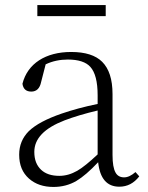

<svg xmlns="http://www.w3.org/2000/svg" viewBox="-20 -727 586 761"><path d="M192 14C225 14 256 6 283 -10C308 -25 336 -49 369 -84C376 -19 404 13 453 13C485 13 511 -1 532 -28L517 -45C501 -31 486 -24 472 -24C457 -24 445 -30 438 -43C430 -57 426 -80 426 -113V-354C426 -413 412 -455 385 -482C359 -508 318 -521 262 -521C161 -521 89 -475 69 -395C72 -374 84 -364 104 -364C125 -364 138 -377 143 -402L161 -472C188 -485 218 -491 249 -491C291 -491 321 -481 338 -462C357 -441 367 -404 367 -349V-315C313 -304 266 -291 225 -277C164 -256 121 -233 94 -207C69 -182 56 -151 56 -114C56 -73 69 -42 95 -19C120 3 152 14 192 14ZM215 -30C184 -30 160 -38 143 -54C125 -71 116 -94 116 -125C116 -178 156 -219 236 -250C273 -264 316 -277 367 -289V-115C334 -84 307 -62 286 -50C263 -37 240 -30 215 -30ZM399 -663V-707H128V-663Z"/></svg>

Font: AllPunType ExtraLight
Style: Regular
Weight: 280
Version: 1.0